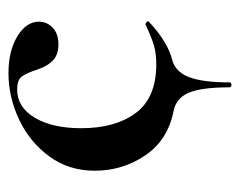

<svg xmlns="http://www.w3.org/2000/svg" viewBox="-78 -358 580 465"><g transform="rotate(-90 212.5 -125.0)"><path d="M177 5Q106 -9 69 -64Q32 -119 32 -186Q32 -249 67 -296.5Q102 -344 156.5 -369.5Q211 -395 268 -395Q322 -395 357.5 -373.5Q393 -352 393 -321Q393 -302 378.5 -288Q364 -274 338 -274Q314 -274 300 -286.5Q286 -299 277 -325Q268 -353 259.5 -363.5Q251 -374 229 -374Q186 -374 160.5 -331.5Q135 -289 135 -219Q135 -136 172 -86.5Q209 -37 290 -37Q317 -37 336.5 -43Q356 -49 386 -63H387Q390 -63 392.5 -60Q395 -57 393 -55Q344 -9 299 2Q271 10 258.5 43Q246 76 246 140Q246 145 240 145Q234 145 234 140Q234 73 221 42Q208 11 177 5Z"/></g></svg>

Font: Cormorant Garamond
Style: Bold
Weight: 700
Designer: Christian Thalmann (Catharsis Fonts)
Foundry: Catharsis Fonts
Version: Version 4.000